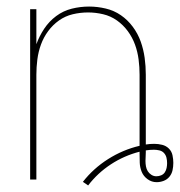

<svg xmlns="http://www.w3.org/2000/svg" viewBox="-20 -548 549 586"><path d="M249 18 233 7Q265 -34 310 -62.5Q355 -91 406 -103V-320Q406 -343 403 -366.5Q400 -390 392 -412Q384 -434 370 -453Q356 -472 337 -485.5Q318 -499 295 -504.5Q272 -510 249 -510Q225 -510 202 -504.5Q179 -499 160 -485.5Q141 -472 127 -453Q113 -434 105 -412Q97 -390 94 -366.5Q91 -343 91 -320V0H72V-520H91V-413Q100 -438 115 -460.5Q130 -483 151.5 -499Q173 -515 199 -521.5Q225 -528 252 -528Q277 -528 302.5 -522Q328 -516 349 -501.5Q370 -487 385.5 -466Q401 -445 409.5 -421Q418 -397 421.5 -371.5Q425 -346 425 -320V-107Q431 -108 437.5 -108.5Q444 -109 451 -109Q463 -109 475 -106Q487 -103 495.5 -94.5Q504 -86 506.5 -74Q509 -62 509 -51Q509 -39 506.5 -28Q504 -17 497 -8.5Q490 0 479.5 4Q469 8 458 8Q443 8 430.5 -1Q418 -10 412.5 -23.5Q407 -37 406.5 -51.5Q406 -66 406 -81Q406 -82 406 -83Q406 -84 406 -85Q359 -73 318.5 -46.5Q278 -20 249 18ZM457 -10Q465 -10 472 -13Q479 -16 483 -22Q487 -28 488.5 -35.5Q490 -43 490 -50Q490 -59 488 -67Q486 -75 480.5 -81Q475 -87 466.5 -89Q458 -91 450 -91Q444 -91 437.5 -90.5Q431 -90 425 -89V-83Q425 -76 424.5 -69.5Q424 -63 424 -57Q424 -48 425.5 -40Q427 -32 431 -25.5Q435 -19 442 -14.5Q449 -10 457 -10Z"/></svg>

Font: Iosevka SS04 Thin
Style: Regular
Weight: 100
Monospace: yes
Designer: Belleve Invis
Foundry: Belleve Invis
Version: Version 19.0.0; ttfautohint (v1.8.4)